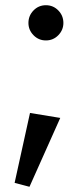

<svg xmlns="http://www.w3.org/2000/svg" viewBox="-20 -541 305 736"><path d="M89 -453Q89 -481 108.5 -501Q128 -521 156 -521Q184 -521 203.5 -501Q223 -481 223 -453Q223 -426 203.5 -406Q184 -386 156 -386Q128 -386 108.5 -406Q89 -426 89 -453ZM36 160 95 -108 211 -89 93 175Z"/></svg>

Font: Rising Sun SemiBold
Style: Regular
Weight: 600
Designer: Matt McInerney, Pablo Impallari, Rodrigo Fuenzalida (Raleway font), Stephen Hutchings (Greek), Cristiano Sobral (main ch
Foundry: The Rising Sun Project Authors
Version: Version 4.327; ttfautohint (v1.8.4.7-5d5b-dirty)